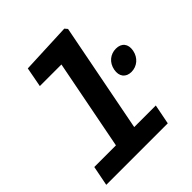

<svg xmlns="http://www.w3.org/2000/svg" viewBox="-208 -922 1066 1066"><g transform="rotate(-45 325.0 -389.0)"><path d="M559 -344C603 -344 639.5 -374.5 648.5 -421C657.5 -468 633 -497 589 -497C545 -497 509 -468 500 -421C491 -374.5 515.5 -344 559 -344ZM16.5 0H499.5L522.5 -117H353L478.5 -762L465 -778L165.5 -765L143.5 -648.5H313L209.5 -117H39.5Z"/></g></svg>

Font: Monaspace Neon
Style: Bold Italic
Weight: 700
Italic angle: -11°
Designer: Riley Cran & the Lettermatic Team
Foundry: Lettermatic
Version: Version 1.200 (Monaspace Neon)